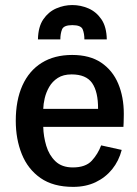

<svg xmlns="http://www.w3.org/2000/svg" viewBox="-20 -729 544 761"><path d="M270 11.7Q190.9 11.7 140.6 -23.4Q90.3 -58.6 66.4 -118.2Q42.5 -177.7 42.5 -250Q42.5 -331.5 68.8 -390.1Q95.2 -448.7 145.3 -480Q195.3 -511.2 266.1 -511.2Q335.9 -511.2 381.1 -480.7Q426.3 -450.2 448.5 -397.5Q470.7 -344.7 470.7 -277.8Q470.7 -275.9 470.5 -264.6Q470.2 -253.4 470 -241.9Q469.7 -230.5 469.2 -226.1H151.4Q152.3 -188.5 163.3 -151.4Q174.3 -114.3 199.7 -89.8Q225.1 -65.4 268.6 -65.4Q319.3 -65.4 343.8 -92Q368.2 -118.7 380.9 -152.8L462.4 -134.8Q451.2 -91.3 424.6 -58.3Q397.9 -25.4 358.9 -6.8Q319.8 11.7 270 11.7ZM151.4 -297.4H368.7Q369.1 -365.2 345.2 -399.7Q321.3 -434.1 263.7 -434.1Q231 -434.1 209.2 -420.2Q187.5 -406.2 175 -384.5Q162.6 -362.8 157.2 -339.6Q151.9 -316.4 151.4 -297.4ZM130.4 -572.8Q131.3 -622.6 151.6 -652.3Q171.9 -682.1 202.9 -695.6Q233.9 -709 266.6 -709Q299.8 -709 330.8 -695.6Q361.8 -682.1 382.1 -652.3Q402.3 -622.6 403.3 -572.8H314.5Q314.5 -595.2 307.9 -612.3Q301.3 -629.4 266.6 -629.4Q232.4 -629.4 225.8 -612.3Q219.2 -595.2 219.2 -572.8Z"/></svg>

Font: Pontano Sans
Style: Bold
Weight: 700
Designer: Vernon Adams
Foundry: Vernon Adams
Version: Version 2.001